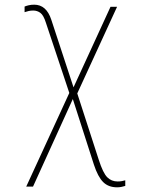

<svg xmlns="http://www.w3.org/2000/svg" viewBox="-20 -557 640 820"><path d="M480 243Q443 243 420.5 220.5Q398 198 381 146L291 -134L121 240H92L276 -160L176 -460Q166 -492 152.5 -502Q139 -512 122 -512Q111 -512 102.5 -510Q94 -508 85 -505V-529Q92 -532 102.5 -534.5Q113 -537 126 -537Q178 -537 199 -473L294 -184L452 -528H480L310 -158L402 126Q420 182 438 200Q456 218 482 218Q493 218 500.5 216.5Q508 215 515 213V237Q508 239 499.5 241Q491 243 480 243Z"/></svg>

Font: Noto Sans Mono Thin
Style: Regular
Weight: 100
Designer: Monotype Design Team
Foundry: Monotype Imaging Inc.
Version: Version 2.014